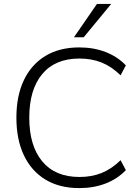

<svg xmlns="http://www.w3.org/2000/svg" viewBox="-20 -956 710 984"><path d="M386 8Q285 8 213 -35.5Q141 -79 102.5 -160Q64 -241 64 -353Q64 -465 102.5 -545.5Q141 -626 213 -669.5Q285 -713 386 -713Q460 -713 521 -689.5Q582 -666 625 -621L598 -570Q552 -615 501 -635.5Q450 -656 387 -656Q263 -656 196.5 -576.5Q130 -497 130 -353Q130 -209 196.5 -129Q263 -49 387 -49Q450 -49 501 -69.5Q552 -90 598 -135L625 -84Q582 -39 521 -15.5Q460 8 386 8ZM359 -765 477 -936H550L409 -765Z"/></svg>

Font: Nunito Sans 12pt Light
Style: Regular
Weight: 300
Designer: Vernon Adams
Foundry: Vernon Adams
Version: Version 3.101;gftools[0.9.27]